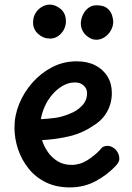

<svg xmlns="http://www.w3.org/2000/svg" viewBox="-20 -815 575 836"><path d="M284 1Q225 1 180 -21Q135 -43 104.5 -81Q74 -119 58.5 -165.5Q43 -212 43 -260Q43 -312 63.5 -362.5Q84 -413 121 -455Q158 -497 207 -522.5Q256 -548 314 -548Q361 -548 395 -530.5Q429 -513 448 -482Q467 -451 467 -410Q467 -366 446.5 -329Q426 -292 388 -269Q339 -235 281.5 -221.5Q224 -208 163 -205Q171 -179 187.5 -154.5Q204 -130 230 -113.5Q256 -97 292 -97Q328 -97 360.5 -117.5Q393 -138 417 -164Q424 -174 432 -177Q440 -180 447 -180Q460 -180 471.5 -173Q483 -166 490.5 -154.5Q498 -143 499 -130Q501 -120 496.5 -110.5Q492 -101 485 -94Q448 -54 397 -26.5Q346 1 284 1ZM158 -296Q193 -298 222 -302Q251 -306 284 -320Q314 -331 336.5 -354Q359 -377 359 -409Q359 -422 353 -432Q347 -442 335.5 -449Q324 -456 306 -456Q278 -456 252.5 -441Q227 -426 207 -402.5Q187 -379 174.5 -350.5Q162 -322 158 -296ZM198 -647Q169 -647 146.5 -667Q124 -687 124 -717Q124 -740 134.5 -757.5Q145 -775 162 -785Q179 -795 197 -795Q221 -795 244 -776Q267 -757 267 -722Q267 -702 257.5 -685Q248 -668 232.5 -657.5Q217 -647 198 -647ZM400 -642Q374 -642 353 -663Q332 -684 332 -713Q332 -730 340 -748.5Q348 -767 363.5 -779.5Q379 -792 400 -792Q432 -792 447.5 -778.5Q463 -765 468 -748Q473 -731 473 -721Q473 -701 463 -683Q453 -665 436 -653.5Q419 -642 400 -642Z"/></svg>

Font: Playpen Sans Medium
Style: Regular
Weight: 500
Designer: Laura Meseguer, Veronika Burian, José Scaglione
Foundry: TypeTogether
Version: Version 1.001